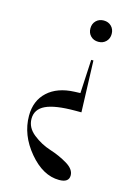

<svg xmlns="http://www.w3.org/2000/svg" viewBox="-112 -534 576 837"><g transform="rotate(15 176.0 -115.0)"><path d="M241 -296H251L259 -64H232Q140 -64 98 -44Q56 -24 56 19Q56 59 92 87.5Q128 116 170.5 129.5Q213 143 249 164.5Q285 186 285 214Q285 246 241 246Q168 246 105 171Q42 96 42 9Q42 -59 86 -99.5Q130 -140 207 -143L233 -144ZM284.5 -462.5Q298 -449 298 -428Q298 -407 284.5 -393.5Q271 -380 250 -380Q229 -380 215.5 -393.5Q202 -407 202 -428Q202 -449 215.5 -462.5Q229 -476 250 -476Q271 -476 284.5 -462.5Z"/></g></svg>

Font: Libre Caslon Display
Style: Regular
Weight: 400
Designer: Pablo Impallari, Rodrigo Fuenzalida
Foundry: Pablo Impallari, Rodrigo Fuenzalida
Version: Version 1.002